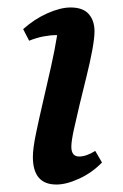

<svg xmlns="http://www.w3.org/2000/svg" viewBox="-20 -482 328 514"><path d="M131 12Q68 12 68 -62Q68 -84 76 -123Q84 -162 95 -209Q106 -256 116.5 -303Q127 -350 133 -388H131Q115 -388 96.5 -384.5Q78 -381 58 -373L42 -404Q72 -431 107 -446.5Q142 -462 169 -462Q202 -462 217.5 -444.5Q233 -427 233 -398Q233 -380 227 -347.5Q221 -315 211.5 -277Q202 -239 193 -201.5Q184 -164 177.5 -134Q171 -104 171 -89Q171 -63 192 -63Q211 -63 235 -78L253 -47Q227 -20 192.5 -4Q158 12 131 12Z"/></svg>

Font: Petrona SemiBold
Style: Italic
Weight: 600
Italic angle: -9°
Designer: Ringo R. Seeber
Foundry: Ringo R. Seeber
Version: Version 2.001; ttfautohint (v1.8.3)